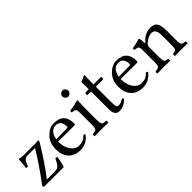

<svg xmlns="http://www.w3.org/2000/svg" viewBox="103 -1450 2256 2256"><g transform="rotate(-45 1230.5 -322.5)"><path d="M70 -441Q95 -431 130 -431H312Q325 -431 339.5 -431.5Q354 -432 363.5 -432.5Q373 -433 374 -433Q386 -433 386 -426Q386 -417 368 -389Q240 -178 128 -36H262Q299 -37 319 -53.5Q339 -70 360 -112L374 -141Q390 -141 404 -135Q391 -52 372 1H60Q36 1 36 -14Q36 -21 46 -34Q196 -235 292 -397H164Q107 -395 82 -303Q76 -301 71 -301Q58 -301 50 -306Q64 -392 64 -435Q64 -436 66 -438.5Q68 -441 70 -441Z M540 -292 721 -295Q736 -295 736 -309Q736 -366 711.5 -390Q687 -414 653 -414Q640 -414 627 -410.5Q614 -407 595.5 -396Q577 -385 562 -358Q547 -331 540 -292ZM653 0Q558 0 505.5 -58Q453 -116 453 -212Q453 -318 516.5 -382.5Q580 -447 653 -447Q822 -447 822 -273Q822 -256 803 -256L537 -258Q537 -174 569 -121Q613 -49 678 -49Q720 -49 746.5 -61Q773 -73 802 -103Q819 -102 823 -87Q756 0 653 0Z M946 -599Q946 -617 963 -632Q980 -647 998 -647Q1018 -647 1032 -630.5Q1046 -614 1046 -595Q1046 -578 1030 -562.5Q1014 -547 994 -547Q976 -547 961 -563.5Q946 -580 946 -599ZM1038 -122Q1038 -62 1050 -48Q1062 -34 1110 -31Q1114 -25 1114 -14Q1114 -4 1110 2Q1042 0 998 0Q954 0 886 2Q882 -4 882 -14Q882 -25 886 -31Q934 -35 946 -48.5Q958 -62 958 -122V-317Q958 -359 946.5 -370.5Q935 -382 894 -386Q888 -402 892 -413Q986 -425 1028 -442Q1042 -442 1042 -435Q1038 -371 1038 -321Z M1181 -439H1227Q1227 -477 1226.5 -502Q1226 -527 1225.5 -534.5Q1225 -542 1224.5 -547Q1224 -552 1224 -555Q1224 -562 1246 -568Q1266 -574 1280 -583Q1294 -591 1302 -591Q1310 -591 1310 -583Q1306 -543 1306 -478V-439H1426Q1434 -439 1434 -433V-413Q1434 -400 1410 -400H1306V-147Q1306 -98 1313 -76.5Q1320 -55 1339 -55Q1385 -55 1421 -83Q1436 -83 1439 -66Q1381 0 1304 0Q1227 0 1227 -99V-400H1168Q1163 -400 1163 -406V-419Q1163 -439 1181 -439Z M1579 -292 1760 -295Q1775 -295 1775 -309Q1775 -366 1750.5 -390Q1726 -414 1692 -414Q1679 -414 1666 -410.5Q1653 -407 1634.5 -396Q1616 -385 1601 -358Q1586 -331 1579 -292ZM1692 0Q1597 0 1544.5 -58Q1492 -116 1492 -212Q1492 -318 1555.5 -382.5Q1619 -447 1692 -447Q1861 -447 1861 -273Q1861 -256 1842 -256L1576 -258Q1576 -174 1608 -121Q1652 -49 1717 -49Q1759 -49 1785.5 -61Q1812 -73 1841 -103Q1858 -102 1862 -87Q1795 0 1692 0Z M2087 -358Q2157 -439 2251 -439Q2308 -439 2334 -405Q2361 -369 2361 -271V-122Q2361 -63 2372.5 -49Q2384 -35 2428 -31Q2432 -27 2432 -14Q2432 -2 2428 2Q2368 0 2322 0Q2280 0 2220 2Q2216 -2 2216 -14Q2216 -27 2220 -31Q2261 -35 2271.5 -49Q2282 -63 2282 -122V-274Q2282 -327 2270 -351Q2252 -385 2217 -385Q2154 -385 2095 -328Q2078 -309 2078 -286V-122Q2078 -63 2088.5 -49Q2099 -35 2139 -31Q2143 -27 2143 -14Q2143 -2 2139 2Q2079 0 2039 0Q1989 0 1929 2Q1925 -2 1925 -14Q1925 -27 1929 -31Q1976 -35 1987.5 -48.5Q1999 -62 1999 -122V-317Q1999 -359 1987.5 -370Q1976 -381 1934 -385Q1928 -402 1932 -413Q2006 -423 2055 -442Q2063 -442 2067 -434Q2073 -422 2075 -358Q2075 -344 2087 -358Z"/></g></svg>

Font: Pochaevsk Unicode
Style: Normal
Weight: 400
Version: Version 1.1